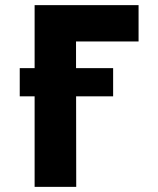

<svg xmlns="http://www.w3.org/2000/svg" viewBox="-20 -723 611 741"><path d="M273.7 -351.2H416.6V-460H273.5L273.4 -562.9H514.8V-703.1H113.6V-460H56.2V-351.2H113.6V-1.9H274.2Z"/></svg>

Font: Sztylet
Style: Bd
Weight: 700
Foundry: Cannot Into Space Fonts, PlusOne Fonts
Version: Version 0.12